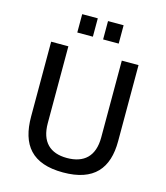

<svg xmlns="http://www.w3.org/2000/svg" viewBox="-134 -1031 987 1142"><g transform="rotate(15 359.5 -459.5)"><path d="M325 -929H229V-816H325ZM484 -929H388V-816H484ZM631 -254V-723H528V-250C528 -133 466 -79 362 -79C258 -79 199 -135 199 -250V-723H93V-263C93 -88 170 10 362 10C552 10 631 -87 631 -254Z"/></g></svg>

Font: United Sans Medium
Style: Regular
Weight: 500
Designer: Pablo Impallari, Rodrigo Fuenzalida (Modified by Dan O. Williams)
Version: Version 1.000;PS 001.000;hotconv 1.0.88;makeotf.lib2.5.64775